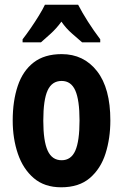

<svg xmlns="http://www.w3.org/2000/svg" viewBox="-20 -786 523 816"><path d="M449 -274Q449 -198 428.5 -133.5Q408 -69 362 -29.5Q316 10 240 10Q169 10 123.5 -29Q78 -68 56 -132.5Q34 -197 34 -274Q34 -357 55.5 -421Q77 -485 123 -520.5Q169 -556 242 -556Q336 -556 392.5 -483.5Q449 -411 449 -274ZM164 -273Q164 -187 182.5 -146Q201 -105 242 -105Q282 -105 300 -145.5Q318 -186 318 -274Q318 -361 300 -401.5Q282 -442 242 -442Q201 -442 182.5 -402Q164 -362 164 -273ZM312 -766Q329 -733 353.5 -694.5Q378 -656 406 -619V-606H329Q312 -621 286.5 -643Q261 -665 241 -694Q220 -665 194.5 -642Q169 -619 154 -606H76V-619Q91 -638 110 -665.5Q129 -693 145.5 -720Q162 -747 171 -766Z"/></svg>

Font: Noto Sans Sinhala ExtraCondensed
Style: Bold
Weight: 700
Width: 2
Designer: Jelle Bosma - Monotype Design Team
Foundry: Monotype Imaging Inc.
Version: Version 2.006; ttfautohint (v1.8.4.7-5d5b)